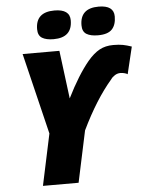

<svg xmlns="http://www.w3.org/2000/svg" viewBox="-61 -981 790 1030"><g transform="rotate(-5 334.0 -466.0)"><path d="M187 -277 81 -714H279L312 -455Q372 -576 431 -647Q463 -685 495 -702.5Q527 -720 569 -720Q600 -720 621 -716Q642 -712 668 -703L633 -557Q630 -560 618.5 -563.5Q607 -567 594 -567Q579 -567 565 -558.5Q551 -550 543 -538Q456 -437 379 -277L320 0H128ZM170 -840Q170 -932 271 -932Q354 -932 354 -872Q354 -779 254 -779Q214 -779 192 -792.5Q170 -806 170 -840ZM409 -840Q409 -932 509 -932Q591 -932 591 -872Q591 -827 568.5 -803Q546 -779 493 -779Q453 -779 431 -792.5Q409 -806 409 -840Z"/></g></svg>

Font: Noto Sans Display Black
Style: Italic
Weight: 900
Italic angle: -12°
Designer: Monotype Design team
Foundry: Monotype Imaging Inc.
Version: Version 1.000